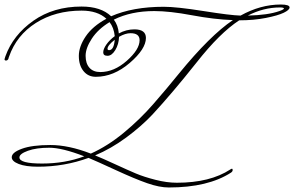

<svg xmlns="http://www.w3.org/2000/svg" viewBox="-25 -722 1302 850"><path d="M451 -506Q451 -500 458 -500Q479 -500 483 -546Q451 -521 451 -506ZM1212 -673Q1232 -680 1232 -684.5Q1232 -689 1214 -689Q1142 -689 1072 -653Q1161 -655 1212 -673ZM348 -30Q250 -68 193 -68Q136 -68 98.5 -54.5Q61 -41 61 -25Q61 2 161.5 2Q262 2 348 -30ZM419 -403Q480 -403 536.5 -453Q593 -503 593 -544Q593 -575 553 -575Q530 -575 502 -559Q501 -526 485.5 -500.5Q470 -475 451 -475Q432 -475 432 -490Q432 -505 446 -525Q460 -545 483 -562Q479 -600 460 -624Q409 -593 381.5 -551Q354 -509 354 -475Q354 -441 371 -422Q388 -403 419 -403ZM658 -673Q555 -673 479 -635Q498 -610 501 -574Q534 -592 570 -592Q621 -592 621 -554Q621 -505 549.5 -443.5Q478 -382 399 -382Q365 -382 344.5 -407.5Q324 -433 324 -474.5Q324 -516 354.5 -561Q385 -606 446 -639Q407 -675 336 -675Q220 -675 134 -620.5Q48 -566 15 -471Q14 -469 13 -465.5Q12 -462 12 -461Q8 -454 1.5 -454Q-5 -454 -5 -460L-1 -473Q33 -567 122.5 -630Q212 -693 336 -693Q422 -693 467 -650Q563 -692 700 -692Q757 -692 876.5 -673Q996 -654 1040 -653Q1128 -702 1218 -702Q1257 -702 1257 -689Q1257 -678 1231 -665.5Q1205 -653 1151.5 -642.5Q1098 -632 1034 -632Q948 -576 845 -445Q737 -309 650 -215Q600 -162 533.5 -113Q467 -64 396 -34Q426 -22 483.5 4.5Q541 31 576.5 46Q612 61 663 74Q714 87 758 87Q905 87 995 28Q999 25 1002 25Q1005 25 1005 31Q1005 37 998 42Q896 108 722 108Q681 108 626.5 89Q572 70 487.5 31Q403 -8 367 -23Q260 16 143 16Q89 16 58 4Q27 -8 27 -26Q27 -47 72 -63.5Q117 -80 198 -80Q279 -80 377 -42Q451 -75 522.5 -134Q594 -193 653 -260.5Q712 -328 767 -396Q905 -565 1006 -633Q923 -636 824.5 -654.5Q726 -673 658 -673Z"/></svg>

Font: Miss Fajardose
Style: Regular
Weight: 400
Version: Version 1.000